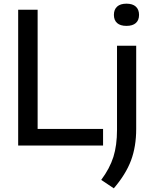

<svg xmlns="http://www.w3.org/2000/svg" viewBox="-20 -793 832 1046"><path d="M79 0V-740H185V-90.5H541.5V0ZM531.5 187Q578 124.5 597.8 61.8Q617.5 -1 617.5 -86V-544H722V-91Q722 5.5 693.8 81Q665.5 156.5 600 233ZM600.5 -712Q600.5 -741 618 -757Q635.5 -773 669 -773Q702.5 -773 720 -757Q737.5 -741 737.5 -712Q737.5 -683 720 -667.5Q702.5 -652 669 -652Q635.5 -652 618 -667.5Q600.5 -683 600.5 -712Z"/></svg>

Font: Encode Sans Medium
Style: Regular
Weight: 500
Designer: Multiple Designers
Foundry: Impallari Type
Version: Version 2.000